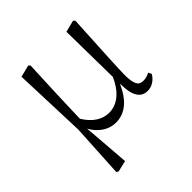

<svg xmlns="http://www.w3.org/2000/svg" viewBox="-196 -662 1006 1006"><g transform="rotate(-45 307.5 -159.0)"><path d="M586.9 -52.7 595.7 -34.2Q566.4 12.7 517.6 13.7Q463.9 13.7 448.2 -49.8Q442.4 -77.1 441.4 -116.2Q384.8 12.7 284.2 13.7Q219.7 13.7 172.9 -42Q161.1 -56.6 153.3 -71.3L173.8 189.5L111.3 204.1L100.6 197.3L117.2 -100.6L102.5 -506.8L168.9 -523.4L177.7 -514.6Q174.8 -430.7 168.9 -309.6Q164.1 -185.5 163.1 -134.8Q214.8 -50.8 292 -47.9Q376 -47.9 428.7 -143.6Q434.6 -155.3 440.4 -168L435.5 -506.8L501 -523.4L509.8 -514.6Q491.2 -182.6 491.2 -134.8Q491.2 -128.9 491.2 -124Q492.2 -54.7 518.6 -43.9Q527.3 -40 540 -40Q562.5 -40 586.9 -52.7Z"/></g></svg>

Font: GenYoMin JP Light
Style: Regular
Weight: 300
Version: Version 1.001;PS 1;hotconv 16.6.51;makeotf.lib2.5.65220 DEVE